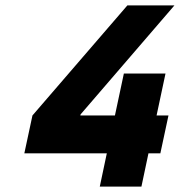

<svg xmlns="http://www.w3.org/2000/svg" viewBox="-20 -690 665 710"><path d="M438 -418 405 -263H277L278 -267L625 -670H451L100 -263L70 -123H375L349 0H503L529 -123H573L603 -263H559L592 -418Z"/></svg>

Font: LT Wave Mono Black
Style: Italic
Weight: 900
Designer: Daniel Lyons
Version: Version 2.5 (Glyphs App)